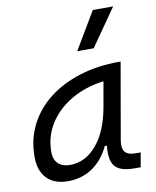

<svg xmlns="http://www.w3.org/2000/svg" viewBox="-89 -863 763 941"><g transform="rotate(-10 293.0 -392.5)"><path d="M173.3 10.3Q105.5 10.3 68.6 -27.8Q31.7 -65.9 31.7 -135.3Q31.7 -223.1 68.4 -294.7Q105 -366.2 170.9 -417Q236.8 -467.8 325.7 -495.1Q414.6 -522.5 519 -522.5H528.3L462.4 -145Q455.1 -105.5 469 -86.2Q482.9 -66.9 522.9 -66.9H547.9L535.2 4.9H504.4Q433.6 4.9 408 -25.6Q382.3 -56.2 390.6 -127.9H379.9Q348.6 -61.5 295.4 -25.6Q242.2 10.3 173.3 10.3ZM197.3 -66.4Q272.9 -66.4 329.3 -132.3Q385.7 -198.2 407.2 -319.3L428.7 -441.9Q337.4 -430.2 267.1 -389.2Q196.8 -348.1 156.7 -285.2Q116.7 -222.2 116.7 -144Q116.7 -106.9 137.9 -86.7Q159.2 -66.4 197.3 -66.4ZM327.6 -609.4 438 -794.9H539.1L409.7 -609.4Z"/></g></svg>

Font: Cascadia Mono PL SemiLight
Style: Italic
Weight: 350
Italic angle: -10°
Monospace: yes
Designer: Aaron Bell
Foundry: Saja Typeworks
Version: Version 2404.023; ttfautohint (v1.8.4)